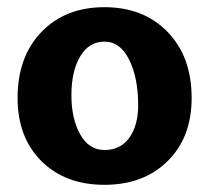

<svg xmlns="http://www.w3.org/2000/svg" viewBox="-20 -505 583 535"><path d="M29 -232Q29 -347 95.5 -416Q162 -485 271 -485Q380 -485 447 -416Q514 -347 514 -232Q514 -122 447 -56Q380 10 271 10Q162 10 95.5 -56Q29 -122 29 -232ZM365 -212Q365 -288 340 -338.5Q315 -389 271 -389Q228 -389 203.5 -348Q179 -307 179 -240Q179 -174 203.5 -130.5Q228 -87 271 -87Q316 -87 340.5 -121.5Q365 -156 365 -212Z"/></svg>

Font: Overlock
Style: Black
Weight: 900
Designer: Dario Muhafara
Foundry: Dario Manuel Muhafara
Version: Version 1.001